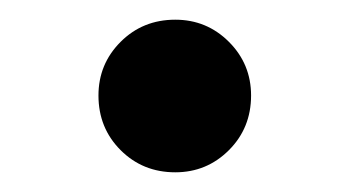

<svg xmlns="http://www.w3.org/2000/svg" viewBox="-20 -396 355 195"><path d="M158 -221Q125 -221 102.5 -243.5Q80 -266 80 -299Q80 -331 102.5 -353.5Q125 -376 158 -376Q190 -376 212.5 -353.5Q235 -331 235 -299Q235 -266 212.5 -243.5Q190 -221 158 -221Z"/></svg>

Font: Arima Koshi Bold
Style: Regular
Weight: 700
Designer: Joana Correia and Natanael Gama
Foundry: NDISCOVER
Version: Version 1.019;PS 001.019;hotconv 1.0.88;makeotf.lib2.5.64775